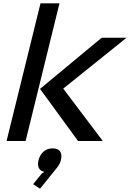

<svg xmlns="http://www.w3.org/2000/svg" viewBox="-20 -860 792 1171"><path d="M351.1 117.2Q345.7 141.1 328.1 162.1L224.1 291L182.1 263.2L234.9 198.2L251 188Q228 184.1 217.8 166Q207.5 147.9 214.8 117.2Q223.6 83.5 246.1 64.2Q268.6 44.9 300.8 44.9Q334 44.9 346.9 64.2Q359.9 83.5 351.1 117.2ZM342.8 -839.8 136.2 0H20L227.1 -839.8ZM366.2 -318.8 606.9 0H456.1L224.1 -317.9L600.1 -629.9H752L367.2 -320.8Z"/></svg>

Font: Sinkin Sans 500 Medium Italic
Style: Regular
Weight: 500
Italic angle: -112°
Designer: Keith Bates
Foundry: K-Type
Version: Sinkin Sans (version 1.0)  by Keith Bates   •   © 2014   www